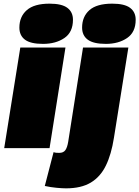

<svg xmlns="http://www.w3.org/2000/svg" viewBox="-20 -810 762 1050"><path d="M251 -790Q318 -790 348.5 -767Q379 -744 379 -702Q379 -634 332 -602Q285 -570 215 -570Q147 -570 116.5 -593Q86 -616 86 -659Q86 -719 126.5 -754.5Q167 -790 251 -790ZM3 0 91 -550H338L251 0ZM594 -790Q661 -790 691.5 -767Q722 -744 722 -702Q722 -634 675 -602Q628 -570 559 -570Q491 -570 460 -593Q429 -616 429 -659Q429 -719 469 -754.5Q509 -790 594 -790ZM682 -550 603 -56Q589 34 559 95.5Q529 157 476.5 188.5Q424 220 341 220Q321 220 289 217Q257 214 225 207L273 22Q280 25 289 25.5Q298 26 304 26Q327 26 337.5 11Q348 -4 353 -35L434 -550Z"/></svg>

Font: Georama Expanded Black
Style: Italic
Weight: 900
Width: 7
Italic angle: -9°
Designer: Jean-Baptiste Levee
Foundry: Production Type
Version: Version 1.000